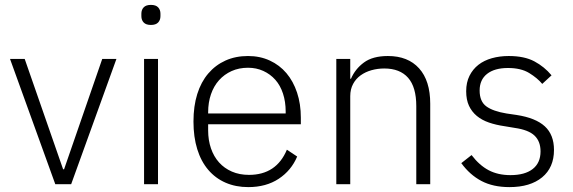

<svg xmlns="http://www.w3.org/2000/svg" viewBox="-20 -753 2342 785"><path d="M21 -512H81L238 -61H242L398 -512H456L271 0H206Z M597 -651Q577 -651 567.5 -661Q558 -671 558 -687V-697Q558 -713 567.5 -723Q577 -733 597 -733Q617 -733 626.5 -723Q636 -713 636 -697V-687Q636 -671 626.5 -661Q617 -651 597 -651ZM569 -512H626V0H569Z M995 12Q944 12 902.5 -6Q861 -24 831.5 -58.5Q802 -93 786.5 -143Q771 -193 771 -256Q771 -319 786.5 -368.5Q802 -418 831.5 -452.5Q861 -487 902 -505.5Q943 -524 994 -524Q1043 -524 1083 -505.5Q1123 -487 1151 -454Q1179 -421 1194.5 -374.5Q1210 -328 1210 -272V-245H831V-220Q831 -180 842.5 -146.5Q854 -113 875.5 -89Q897 -65 928 -51.5Q959 -38 998 -38Q1110 -38 1153 -141L1195 -113Q1171 -56 1119.5 -22Q1068 12 995 12ZM994 -476Q957 -476 927 -462.5Q897 -449 875.5 -425Q854 -401 842.5 -367.5Q831 -334 831 -294V-289H1148V-297Q1148 -337 1137 -370.5Q1126 -404 1105.5 -427Q1085 -450 1056.5 -463Q1028 -476 994 -476Z M1355 0V-512H1412V-431H1415Q1432 -471 1468 -497.5Q1504 -524 1566 -524Q1648 -524 1693.5 -473.5Q1739 -423 1739 -329V0H1682V-319Q1682 -397 1648.5 -435Q1615 -473 1551 -473Q1524 -473 1499 -466Q1474 -459 1454.5 -445Q1435 -431 1423.5 -409.5Q1412 -388 1412 -360V0Z M2063 12Q1996 12 1948.5 -13Q1901 -38 1866 -86L1908 -119Q1940 -77 1978 -57Q2016 -37 2067 -37Q2126 -37 2158 -62Q2190 -87 2190 -134Q2190 -175 2165.5 -198.5Q2141 -222 2085 -230L2043 -237Q2008 -242 1979 -252Q1950 -262 1929.5 -279Q1909 -296 1897.5 -320.5Q1886 -345 1886 -380Q1886 -416 1899.5 -443Q1913 -470 1936 -488Q1959 -506 1991 -515Q2023 -524 2060 -524Q2124 -524 2165 -502Q2206 -480 2235 -445L2197 -410Q2177 -434 2143.5 -454.5Q2110 -475 2057 -475Q2002 -475 1971.5 -451Q1941 -427 1941 -383Q1941 -338 1968.5 -318Q1996 -298 2051 -289L2092 -283Q2170 -271 2207.5 -236.5Q2245 -202 2245 -140Q2245 -68 2196.5 -28Q2148 12 2063 12Z"/></svg>

Font: IBM Plex Sans KR Light
Style: Regular
Weight: 300
Designer: Mike Abbink; Paul van der Laan; Pieter van Rosmalen; Wujin Sim; Chorong Kim; Dohee Lee;
Foundry: Sandoll Inc.
Version: Version 1.001